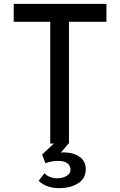

<svg xmlns="http://www.w3.org/2000/svg" viewBox="-20 -743 622 994"><path d="M337 -630V-5H339L337 -3V0H335L295 47Q298 46 303 46Q358 45 391 68Q424 91 424 133Q424 181 384.5 206Q345 231 286 231Q220 231 180 193L210 154Q221 166 238.5 173Q256 180 277 180Q304 180 324.5 168Q345 156 345 135Q345 116 329.5 103Q314 90 280 90Q249 90 215 102L198 57L259 0H240V-630H51V-723H531V-630Z"/></svg>

Font: Josefin Sans
Style: Regular
Weight: 400
Designer: Santiago Orozco
Foundry: Typemade
Version: Version 2.000